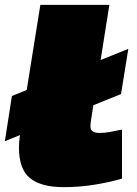

<svg xmlns="http://www.w3.org/2000/svg" viewBox="-34 -760 563 790"><path d="M-14 -179 15 -365 76 -390 132 -740H416L380 -513L494 -559L464 -373L350 -327L340 -262Q339 -255 338.5 -250Q338 -245 338 -241Q338 -225 348 -219Q358 -213 376 -213Q395 -213 415.5 -216.5Q436 -220 468 -227V-25Q412 -9 351.5 0.5Q291 10 228 10Q135 10 89.5 -27Q44 -64 44 -153Q44 -165 45 -177.5Q46 -190 48 -204Z"/></svg>

Font: Georama ExtraExtended Black
Style: Italic
Weight: 900
Width: 8
Italic angle: -9°
Designer: Jean-Baptiste Levee
Foundry: Production Type
Version: Version 1.000